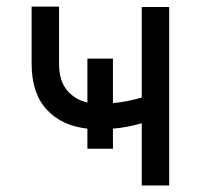

<svg xmlns="http://www.w3.org/2000/svg" viewBox="-20 -567 614 587"><path d="M325.3 -387.8V-251.8Q348.7 -253.9 370.6 -258.3Q392.4 -262.8 413.4 -268.8V-545.5H497.2V0H413.4V-190.3Q392.8 -184.3 371.1 -180Q349.4 -175.8 325.3 -173.7V-112.2H247.2V-173.7Q169 -182.2 122.9 -231.9Q76.7 -281.6 76.7 -372.2V-546.9H160.5V-372.2Q160.5 -320.3 184.8 -291.2Q209.2 -262.1 247.2 -253.6V-387.8Z"/></svg>

Font: Inter Zeller
Style: Regular
Weight: 400
Designer: Rasmus Andersson; Joe Bland
Foundry: zeller
Version: Version 3.015;git-dec3a8cb1